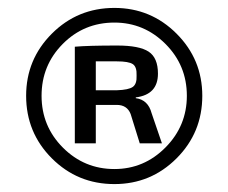

<svg xmlns="http://www.w3.org/2000/svg" viewBox="-20 -722 576 485"><path d="M269 -702Q361 -702 426 -637Q491 -572 491 -480Q491 -387 426 -322Q361 -257 269 -257Q176 -257 111 -322Q46 -387 46 -480Q46 -572 111 -637Q176 -702 269 -702ZM269 -295Q344 -295 398 -349.5Q452 -404 452 -480Q452 -557 398 -611Q344 -665 269 -665Q192 -665 138.5 -611Q85 -557 85 -480Q85 -403 139 -349Q193 -295 269 -295ZM323 -474Q354 -470 363 -436L389 -360H333L310 -434Q301 -457 275 -457H222V-360H169V-604Q203 -607 276 -607Q332 -607 355.5 -591.5Q379 -576 379 -536Q379 -483 323 -476ZM275 -494Q305 -495 315.5 -502.5Q326 -510 325 -531Q326 -553 315.5 -560Q305 -567 275 -567H222V-494Z"/></svg>

Font: Exo 2 Semi Bold
Style: Regular
Weight: 600
Designer: Natanael Gama
Version: Version 1.001;PS 001.001;hotconv 1.0.88;makeotf.lib2.5.64775